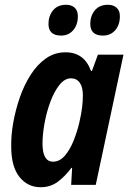

<svg xmlns="http://www.w3.org/2000/svg" viewBox="-20 -774 537 804"><path d="M150 10Q96 10 61.5 -33Q27 -76 27 -160Q26 -207 35.5 -260.5Q45 -314 63 -366Q81 -418 108.5 -461Q136 -504 172.5 -529.5Q209 -555 254 -555Q333 -555 361 -477H365L390 -545H497L381 0H278L282 -71H279Q252 -35 221.5 -12.5Q191 10 150 10ZM202 -97Q230 -97 251.5 -122Q273 -147 288 -184.5Q303 -222 312 -260Q321 -299 324 -325.5Q327 -352 327 -376Q327 -409 314 -427.5Q301 -446 277 -446Q251 -446 229 -418.5Q207 -391 191 -348Q175 -305 166.5 -258Q158 -211 158 -173Q158 -97 202 -97ZM411 -625Q358 -625 358 -674Q358 -707 377 -730.5Q396 -754 432 -754Q454 -754 468 -742Q482 -730 482 -706Q482 -670 462.5 -647.5Q443 -625 411 -625ZM236 -625Q183 -625 183 -674Q183 -707 202 -730.5Q221 -754 257 -754Q279 -754 292.5 -742Q306 -730 306 -706Q306 -670 286.5 -647.5Q267 -625 236 -625Z"/></svg>

Font: Noto Sans Condensed
Style: Bold Italic
Weight: 700
Width: 3
Italic angle: -12°
Designer: Monotype Design Team
Foundry: Monotype Imaging Inc.
Version: Version 2.013; ttfautohint (v1.8.4.7-5d5b)